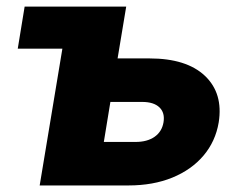

<svg xmlns="http://www.w3.org/2000/svg" viewBox="-20 -566 735 586"><path d="M34.2 -417.5 55.2 -545.9H365.2L338.9 -387.7H436Q549.3 -387.7 605.5 -334.5Q661.6 -281.2 647.5 -192.4Q637.7 -134.3 601.1 -91.1Q564.5 -47.9 505.9 -23.9Q447.3 0 372.1 0H101.1L170.4 -417.5ZM316.9 -254.9 296.9 -132.8H394Q429.2 -132.8 451.7 -148.4Q474.1 -164.1 479 -192.4Q483.9 -221.7 466.6 -238.3Q449.2 -254.9 414.1 -254.9Z"/></svg>

Font: Inter Extra Bold
Style: Italic
Weight: 800
Italic angle: -9.39999°
Designer: Rasmus Andersson
Foundry: rsms
Version: Version 4.000;git-3c8e0fc